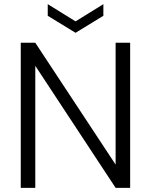

<svg xmlns="http://www.w3.org/2000/svg" viewBox="-20 -905 726 925"><path d="M607 -699V0H537L150 -588V0H80V-699H150L537 -112V-699ZM478 -885V-829L344 -747L210 -829V-885L344 -802Z"/></svg>

Font: Poppins Light
Style: Regular
Weight: 300
Designer: Ninad Kale (Devanagari), Jonny Pinhorn (Latin)
Version: Version 5.002